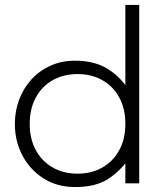

<svg xmlns="http://www.w3.org/2000/svg" viewBox="-20 -740 667 775"><path d="M283 15Q210.5 15 155.8 -19.8Q101 -54.5 70.5 -112.5Q40 -170.5 40 -240Q40 -292 57.5 -338.2Q75 -384.5 107.2 -419.8Q139.5 -455 184 -475Q228.5 -495 283 -495Q359.5 -495 411.5 -463.8Q463.5 -432.5 495 -383L486 -371V-720H542V0H486V-106L495 -93Q463 -47.5 414 -16.2Q365 15 283 15ZM293 -39Q349.5 -39 393 -63.8Q436.5 -88.5 461.2 -133.5Q486 -178.5 486 -240Q486 -301.5 461.2 -346.8Q436.5 -392 393 -416.5Q349.5 -441 293 -441Q236.5 -441 193 -416.5Q149.5 -392 124.8 -346.8Q100 -301.5 100 -240Q100 -178.5 124.8 -133.5Q149.5 -88.5 193 -63.8Q236.5 -39 293 -39Z"/></svg>

Font: Geologica Cursive Thin
Style: Regular
Weight: 250
Designer: Sindre Bremnes, Frode Helland
Foundry: Monokrom Skriftforlag AS
Version: Version 1.010;gftools[0.9.28]